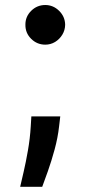

<svg xmlns="http://www.w3.org/2000/svg" viewBox="-20 -557 335 755"><path d="M217 -99.4 212.4 -60.4Q207.4 -15.6 194.8 30.7Q182.2 77.1 168.3 116.1Q154.5 155.2 146 177.6H59.3Q64.3 155.9 73 118.6Q81.7 81.3 89.8 34.8Q98 -11.7 100.9 -59.7L103.3 -99.4ZM158 -381.4Q125.7 -381.4 102.6 -404.3Q79.5 -427.2 79.9 -459.5Q79.5 -491.5 102.6 -514.4Q125.7 -537.3 158 -537.3Q189.3 -537.3 212.5 -514.4Q235.8 -491.5 236.2 -459.5Q235.8 -438.2 225 -420.5Q214.1 -402.7 196.6 -392Q179 -381.4 158 -381.4Z"/></svg>

Font: InterMG SemiBold
Style: Regular
Weight: 600
Designer: Rasmus Andersson
Foundry: rsms
Version: Version 3.019;December 26, 2023;FontCreator 15.0.0.2955 64-b